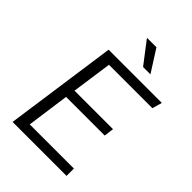

<svg xmlns="http://www.w3.org/2000/svg" viewBox="-256 -999 1107 1107"><g transform="rotate(45 297.0 -445.5)"><path d="M63 0 160 -686H594L577 -626H223L188 -380H502L494 -320H179L143 -60H503V0ZM371 -756 270 -888V-891H345L431 -756Z"/></g></svg>

Font: Chivo Medium ExtraLight
Style: Italic
Weight: 250
Italic angle: -8.05°
Version: Version 2.002